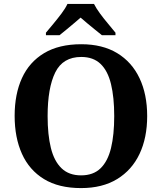

<svg xmlns="http://www.w3.org/2000/svg" viewBox="-20 -951 827 981"><path d="M394.2 10Q280.1 10 204.9 -36Q129.6 -82 92.2 -165Q54.8 -248 54.8 -359Q54.8 -470 92.2 -552Q129.6 -634 205.4 -679.5Q281.2 -725 395.2 -725Q503.7 -725 578.8 -679.5Q653.8 -634 692.9 -551.5Q732 -469 732 -358Q732 -247 692.9 -164.5Q653.8 -82 578.4 -36Q503 10 394.2 10ZM394.2 -55Q456.8 -55 493.9 -91.2Q531 -127.4 547.3 -194.9Q563.6 -262.5 563.6 -358Q563.6 -453.5 547.2 -521.2Q530.9 -588.9 493.9 -624.4Q456.8 -660 395.2 -660Q301.3 -660 262.3 -580.9Q223.3 -501.8 223.3 -358Q223.3 -262.5 240 -194.9Q256.8 -127.4 294.5 -91.2Q332.2 -55 394.2 -55ZM214.7 -784Q230.7 -803 252.3 -829Q273.9 -855 294.3 -882Q314.6 -909 324.6 -931H460.2Q471.2 -909 491 -882Q510.8 -855 532.9 -829Q555 -803 570 -784V-771H500.9Q487.1 -782 467 -798.2Q446.9 -814.3 426.9 -831.1Q406.9 -847.9 391.9 -861Q376.9 -847.9 356.9 -831.1Q336.8 -814.3 317.5 -798.2Q298.2 -782 283.9 -771H214.7Z"/></svg>

Font: Noto Serif Khmer
Style: Regular
Weight: 400
Designer: Danh Hong and the Monotype Design Team
Foundry: Monotype Imaging Inc.
Version: Version 2.003